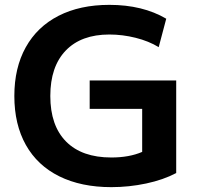

<svg xmlns="http://www.w3.org/2000/svg" viewBox="-20 -760 810 790"><path d="M39 -365Q39 -481 86 -565.5Q133 -650 221 -695Q309 -740 430 -740Q567 -740 664 -683L633 -566Q592 -591 538 -604.5Q484 -618 430 -618Q314 -618 250.5 -552Q187 -486 187 -365Q187 -243 252 -177.5Q317 -112 438 -112Q512 -112 565 -135V-312H349V-429H705V-48Q652 -20 581.5 -5Q511 10 438 10Q314 10 224 -34.5Q134 -79 86.5 -163.5Q39 -248 39 -365Z"/></svg>

Font: Enso
Style: Bold
Weight: 700
Designer: Coji Morishita
Foundry: UNDERFOREST DESIGN
Version: Version 1.000